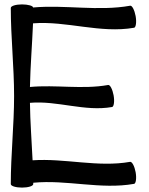

<svg xmlns="http://www.w3.org/2000/svg" viewBox="-20 -836 678 872"><path d="M29 -800C29 -667 44 -533 44 -400C44 -267 29 -133 29 0C29 9 52 16 80 16C108 16 131 9 131 0C131 -2 131 -4 131 -6C283 -21 437 26 589 -1C597 -2 601 -26 596 -54C591 -81 580 -102 571 -101C425 -75 275 -118 128 -108C124 -195 117 -282 116 -369C240 -380 365 -328 489 -350C497 -351 501 -375 496 -403C491 -430 480 -452 471 -450C354 -429 234 -452 116 -441C118 -537 126 -634 130 -730C282 -742 436 -683 589 -710C597 -711 601 -735 596 -763C591 -790 580 -812 571 -810C426 -784 277 -815 130 -802C131 -809 108 -816 80 -816C52 -816 29 -809 29 -800Z"/></svg>

Font: Nupuram Medium
Style: Regular
Weight: 500
Designer: Santhosh Thottingal (santhosh.thottingal@gmail.com)
Foundry: SMC
Version: Version 1.000